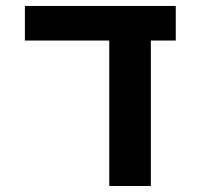

<svg xmlns="http://www.w3.org/2000/svg" viewBox="-20 -620 678 640"><path d="M344.2 -484.9H63V-600.1H565.9V-484.9H482.9V0H344.2Z"/></svg>

Font: Miedinger*
Style: Bold
Weight: 700
Version: Version 001.000